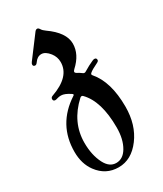

<svg xmlns="http://www.w3.org/2000/svg" viewBox="-181 -592 719 849"><g transform="rotate(-30 178.5 -167.5)"><path d="M28.8 31.7Q28.8 -107.4 147.9 -185.1Q152.3 -187.5 152.3 -190.2Q152.3 -192.9 147.5 -195.8Q120.1 -214.4 101.6 -214.4Q90.8 -214.4 82.8 -211.7Q74.7 -209 70.3 -209Q59.6 -209 59.6 -219.7Q59.6 -228.5 69.3 -231.9Q174.8 -269 174.8 -343.3Q174.8 -369.6 158.2 -391.1Q138.2 -416.5 117.7 -416.5Q97.2 -416.5 83 -396Q76.2 -386.2 70.3 -386.2Q59.6 -386.2 59.6 -396Q59.6 -401.4 64.5 -407.7L146 -516.1Q151.4 -522.9 157.7 -522.9Q164.1 -522.9 169.4 -513.9Q174.8 -504.9 187.5 -496.1Q262.2 -443.8 262.2 -387.2Q262.2 -332.5 211.4 -286.1Q204.6 -279.8 204.6 -274.9Q204.6 -270 211.9 -266.1Q223.1 -260.7 234.4 -252Q237.8 -249 242.2 -249Q246.6 -249 250.5 -252Q276.9 -268.1 299.3 -277.8Q306.2 -280.8 309.6 -280.8Q320.8 -280.8 320.8 -270Q320.8 -263.7 311.5 -259.3Q278.8 -243.7 268.6 -234.4Q264.6 -231 264.6 -228Q264.6 -225.1 267.6 -221.7Q324.2 -156.2 324.2 -29.3Q324.2 63 277.3 125.7Q230.5 188.5 165 188.5Q99.6 188.5 59.6 134.3Q28.8 92.8 28.8 31.7ZM86.9 19Q86.9 81.5 109.9 126.5Q130.4 166.5 165 166.5Q199.7 166.5 221.2 130.4Q244.6 91.3 244.6 30.8Q244.6 -103 186.5 -162.6Q183.1 -166.5 179.2 -166.5Q175.3 -166.5 170.9 -162.6Q86.9 -85.4 86.9 19Z"/></g></svg>

Font: UnifrakturMaguntia20
Style: Book
Weight: 400
Designer: j. 'mach' wust, Gerrit Ansmann, Georg Duffner, based on a font by Peter Wiegel, original typeface by Carl Albert Fahrenw
Version: Version 2017-03-19